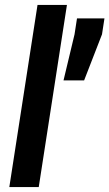

<svg xmlns="http://www.w3.org/2000/svg" viewBox="-20 -763 446 783"><path d="M18 0ZM18 0 133 -743H253L138 0ZM239 -435 284 -623 294 -688H406L396 -623L323 -435Z"/></svg>

Font: Azeri Sans SemiBold
Style: Italic
Weight: 600
Designer: Hector Gatti & Omnibus-Type (original fonts) / Cristiano Sobral (main changes and remastering)
Foundry: Omnibus-Type
Version: Version 0.07;August 21, 2020;FontCreator 13.0.0.2681 64-bit;